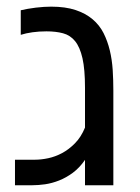

<svg xmlns="http://www.w3.org/2000/svg" viewBox="-20 -549 415 569"><path d="M231.9 -288.6Q231.9 -343.3 224.4 -376.5Q216.8 -409.7 202.4 -427.2Q188 -444.8 166.7 -450.4Q145.5 -456.1 117.7 -456.1Q95.7 -456.1 76.4 -453.4Q57.1 -450.7 41.5 -445.8V-518.6Q51.3 -521 62.7 -522.9Q74.2 -524.9 86.4 -526.4Q98.6 -527.8 110.4 -528.6Q122.1 -529.3 131.8 -529.3Q173.8 -529.3 203.9 -519.3Q233.9 -509.3 254.4 -491.9Q274.9 -474.6 286.9 -450.9Q298.8 -427.2 305.4 -399.7Q312 -372.1 314 -341.8Q315.9 -311.5 315.9 -280.8V0H231.9V-75.2Q215.8 -51.8 196 -37.1Q176.3 -22.5 155.3 -14.2Q134.3 -5.9 113.8 -2.9Q93.3 0 75.2 0H24.4V-75.7H84Q102.1 -75.7 122.8 -80.1Q143.6 -84.5 163.8 -95.2Q184.1 -106 202.1 -124.3Q220.2 -142.6 231.9 -170.9Z"/></svg>

Font: Arian AMU
Style: Regular
Weight: 400
Designer: Ruben Hakobyan (Tarumian)
Foundry: Ruben Hakobyan (Tarumian)
Version: Version 4.003